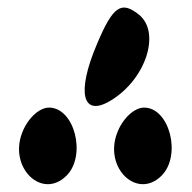

<svg xmlns="http://www.w3.org/2000/svg" viewBox="-20 -1083 506 505"><path d="M288 -733C253 -641 341 -557 405 -621C458 -674 426 -800 359 -800C333 -800 302 -771 288 -733ZM38 -733C3 -641 91 -557 155 -621C208 -674 176 -800 109 -800C83 -800 52 -771 38 -733ZM235 -967C180 -838 197 -773 272 -819C364 -875 403 -997 346 -1044C299 -1082 277 -1067 235 -967Z"/></svg>

Font: Hussar Skorodowane
Style: Bold
Weight: 700
Foundry: Cannot Into Space Fonts
Version: Version 0.892